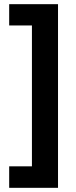

<svg xmlns="http://www.w3.org/2000/svg" viewBox="-20 -739 362 920"><path d="M24 58V161H258V-719H24V-617H133V58Z"/></svg>

Font: Noto Sans Myanmar SemiCondensed
Style: Bold
Weight: 700
Width: 4
Designer: Monotype Design Team
Foundry: Monotype Imaging Inc.
Version: Version 2.107